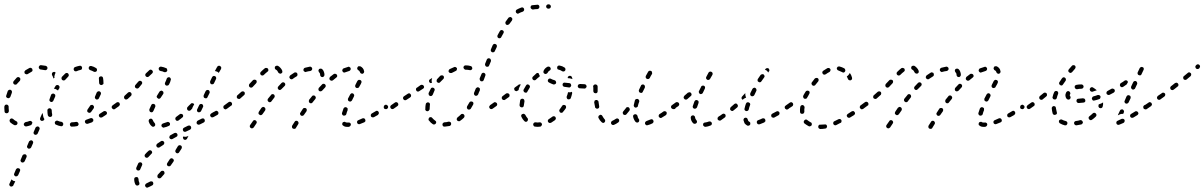

<svg xmlns="http://www.w3.org/2000/svg" viewBox="-20 -571 5564 887"><path d="M24 277Q22 281 23 284Q25 288 28 290Q32 292 36 290Q40 289 42 285V284Q42 284 42 284Q42 284 42 284L50 268Q50 268 50 267Q50 267 50 266Q45 266 41 264Q36 261 33 258Q32 258 32 259Q32 259 32 260ZM73 212Q71 208 68 207Q66 206 64 206Q62 206 60 206Q58 207 57 208Q55 210 54 211L46 230Q44 234 45 237Q47 241 50 243Q52 244 54 244Q56 244 58 243Q60 243 61 241Q63 240 64 238L72 220Q74 216 73 212ZM103 148Q101 144 98 142Q96 142 94 142Q92 141 90 142Q88 143 87 144Q85 145 84 147L76 166Q74 170 75 173Q77 177 80 179Q82 180 84 180Q86 180 88 179Q90 179 91 177Q93 176 94 174L102 156Q104 152 103 148ZM133 84Q131 80 128 78Q126 78 124 77Q122 77 120 78Q118 79 117 80Q115 81 114 83L106 102Q104 105 105 109Q107 113 110 115Q114 117 118 115Q122 114 124 110L132 92Q134 88 133 84ZM163 20Q161 16 158 14Q154 12 150 14Q146 15 144 19L136 38Q135 39 135 41Q135 43 135 45Q136 47 137 48Q139 50 140 51Q144 53 148 51Q152 50 154 46L162 28Q164 24 163 20ZM338 11Q340 10 341 8Q342 7 343 5Q343 3 343 1Q342 -3 339 -6Q336 -8 332 -8Q322 -6 312 -6Q310 -5 308 -5Q307 -4 305 -2Q304 -1 303 1Q303 3 303 5Q303 9 306 12Q309 15 313 14Q324 14 334 12Q336 12 338 11ZM102 13Q98 14 94 11Q91 9 90 5Q90 3 90 1Q91 -1 92 -2Q93 -4 95 -5Q96 -6 98 -7Q107 -8 116 -12Q120 -13 123 -12Q127 -10 129 -6Q129 -6 129 -5Q129 -4 130 -4L125 6Q125 6 124 6Q124 7 123 7Q113 11 102 13ZM268 11Q272 8 272 4Q273 2 272 0Q272 -2 271 -3Q270 -5 268 -6Q266 -7 265 -8Q255 -9 247 -13Q243 -15 240 -13Q236 -12 234 -8Q233 -6 233 -4Q233 -2 234 0Q234 2 236 3Q237 5 239 5Q249 10 261 12Q265 13 268 11ZM54 7Q58 6 60 2Q61 0 61 -2Q61 -4 60 -6Q60 -8 58 -9Q57 -11 55 -11Q47 -15 41 -21Q39 -23 37 -23Q35 -24 33 -24Q31 -24 30 -23Q28 -22 27 -21Q25 -19 25 -17Q24 -15 24 -13Q24 -11 25 -10Q26 -8 27 -6Q36 2 46 7Q50 8 54 7ZM408 -9Q410 -10 411 -12Q411 -14 411 -16Q411 -18 411 -19Q409 -23 405 -25Q401 -26 398 -25Q388 -21 379 -18Q375 -17 373 -13Q371 -10 373 -6Q373 -4 375 -2Q376 -1 378 0Q379 1 381 1Q383 1 385 1Q395 -2 405 -6Q407 -7 408 -9ZM174 -45 166 -27Q165 -25 165 -23Q165 -21 165 -19Q166 -17 167 -16Q169 -14 170 -13Q174 -12 178 -13Q182 -14 184 -18L185 -20Q184 -21 184 -23Q181 -27 180 -32Q178 -40 177 -48Q176 -48 175 -47Q175 -46 174 -45ZM474 -46Q475 -50 473 -53Q472 -55 470 -56Q468 -57 466 -58Q464 -58 462 -58Q460 -58 459 -57Q450 -51 442 -46Q438 -44 437 -40Q436 -36 438 -33Q439 -31 440 -30Q442 -29 444 -28Q446 -28 448 -28Q450 -28 452 -29Q460 -34 469 -40Q473 -42 474 -46ZM206 -32Q210 -30 214 -31Q216 -31 217 -32Q219 -34 220 -35Q221 -37 221 -39Q221 -41 221 -43Q219 -51 219 -61Q219 -65 216 -68Q213 -71 209 -71Q207 -71 205 -70Q203 -69 202 -68Q200 -66 199 -64Q199 -62 199 -61Q199 -48 201 -38Q203 -34 206 -32ZM1 -56Q1 -54 2 -52Q3 -51 5 -49Q7 -48 9 -48Q11 -47 12 -48Q17 -48 19 -52Q21 -55 21 -59Q20 -65 20 -71Q20 -74 20 -78Q20 -82 17 -85Q14 -88 10 -88Q8 -88 6 -87Q4 -87 3 -85Q2 -84 1 -82Q0 -80 0 -78Q0 -75 0 -71Q0 -64 1 -56ZM383 -62Q383 -60 383 -58Q383 -56 384 -54Q385 -53 387 -52Q390 -49 395 -50Q399 -51 401 -54Q407 -62 413 -71Q415 -75 414 -79Q413 -83 409 -85Q408 -86 406 -87Q404 -87 402 -86Q400 -86 398 -85Q397 -84 396 -82Q390 -73 385 -66Q384 -64 383 -62ZM515 -72Q517 -73 517 -75Q517 -77 517 -79Q516 -81 515 -83Q514 -84 512 -85Q511 -87 509 -87Q507 -87 505 -87Q503 -86 501 -85L500 -84Q497 -82 496 -78Q495 -74 498 -70Q499 -69 501 -68Q502 -67 504 -66Q506 -66 508 -66Q510 -67 512 -68L513 -69Q514 -70 515 -72ZM209 -105Q211 -102 215 -100Q219 -99 222 -101Q226 -103 227 -107Q231 -116 235 -125Q236 -129 235 -133Q233 -136 229 -138Q225 -140 222 -138Q218 -137 216 -133Q212 -123 209 -113Q207 -109 209 -105ZM419 -118Q420 -114 424 -112Q426 -111 428 -111Q430 -111 431 -112Q433 -112 435 -114Q436 -115 437 -117Q441 -126 446 -136Q447 -140 446 -143Q444 -147 440 -149Q437 -150 433 -149Q429 -147 427 -144Q423 -134 419 -125Q417 -122 419 -118ZM9 -123Q11 -119 15 -118Q17 -117 19 -117Q21 -118 23 -119Q25 -119 26 -121Q27 -123 28 -124Q31 -134 35 -143Q35 -144 35 -146Q35 -148 35 -150Q34 -152 33 -153Q31 -155 29 -156Q26 -157 22 -156Q18 -154 16 -151Q12 -141 9 -130Q7 -126 9 -123ZM242 -178Q246 -179 250 -177Q252 -176 253 -174Q254 -173 255 -171Q255 -169 255 -167Q255 -165 254 -163Q250 -158 248 -153Q243 -156 238 -159Q234 -161 229 -161Q233 -167 236 -173Q238 -177 242 -178ZM441 -181Q444 -178 448 -178Q450 -178 452 -179Q454 -180 455 -181Q457 -182 458 -184Q458 -186 458 -188Q458 -200 456 -211Q455 -215 452 -217Q448 -219 444 -218Q440 -217 438 -214Q436 -210 437 -206Q438 -198 438 -188Q438 -184 441 -181ZM41 -192Q41 -190 41 -188Q41 -186 42 -185Q43 -183 45 -182Q47 -181 48 -180Q50 -180 52 -180Q54 -180 56 -181Q58 -182 59 -184Q65 -191 72 -198Q74 -201 74 -206Q74 -210 71 -212Q68 -215 64 -215Q60 -215 57 -212Q50 -204 43 -196Q42 -194 41 -192ZM297 -220Q298 -222 298 -224Q298 -226 297 -227Q297 -229 295 -231Q293 -234 288 -234Q284 -234 281 -231Q274 -224 266 -216Q264 -213 264 -209Q264 -205 267 -202Q269 -200 271 -200Q273 -199 275 -199Q277 -199 278 -200Q280 -201 282 -203Q288 -210 295 -217Q296 -218 297 -220ZM220 -231Q220 -235 224 -237Q227 -239 231 -239Q235 -238 237 -235L234 -229Q232 -224 231 -218Q231 -215 232 -212Q230 -211 228 -209Q227 -209 227 -208Q225 -217 221 -223Q219 -227 220 -231ZM95 -243Q93 -242 93 -240Q93 -238 93 -236Q93 -234 94 -232Q97 -229 101 -228Q105 -227 108 -229Q117 -235 125 -239Q129 -241 130 -244Q131 -248 129 -252Q129 -254 127 -255Q126 -256 124 -257Q122 -258 120 -258Q118 -257 116 -257Q107 -252 97 -246Q96 -245 95 -243ZM421 -239Q425 -240 427 -243Q428 -245 428 -247Q428 -249 428 -251Q427 -253 426 -255Q425 -256 423 -257Q414 -263 402 -266Q398 -267 394 -265Q391 -263 390 -259Q389 -255 391 -252Q393 -248 397 -247Q406 -244 413 -240Q417 -238 421 -239ZM355 -249Q357 -250 358 -252Q359 -254 359 -256Q360 -258 359 -259Q358 -264 355 -266Q352 -268 347 -267Q337 -265 326 -261Q324 -260 323 -259Q322 -257 321 -255Q320 -254 320 -252Q320 -250 321 -248Q322 -244 326 -242Q330 -241 334 -242Q342 -246 352 -248Q353 -248 355 -249ZM162 -267Q159 -264 159 -260Q159 -256 162 -253Q164 -250 168 -250Q178 -249 187 -247Q191 -246 194 -248Q198 -250 199 -254Q200 -258 198 -262Q195 -266 191 -267Q181 -269 169 -270Q165 -270 162 -267Z M651 282Q649 285 651 289Q651 291 653 292Q654 294 656 295Q658 296 660 296Q662 296 663 295Q673 291 684 285Q685 284 687 282Q688 280 688 278Q689 277 688 275Q688 273 687 271Q685 267 681 267Q677 266 673 268Q664 273 657 276Q653 278 651 282ZM619 253Q618 251 617 249Q615 248 613 247Q612 247 610 247Q605 247 602 250Q600 252 600 257Q600 271 606 282Q608 285 612 286Q616 287 619 285Q621 284 622 283Q624 281 624 279Q624 277 624 275Q624 273 623 271Q620 266 620 257Q620 255 619 253ZM707 244Q707 248 710 251Q713 253 717 253Q721 253 724 250Q731 243 738 234Q741 231 740 227Q740 223 737 220Q734 217 730 218Q725 218 723 221Q716 229 709 236Q707 239 707 244ZM637 186Q636 182 633 180Q629 178 625 179Q621 180 619 183Q614 193 610 203Q608 207 610 211Q611 215 615 216Q619 218 623 216Q627 215 628 211Q632 202 636 193Q638 190 637 186ZM751 189Q752 193 755 196Q757 197 759 197Q761 198 763 197Q765 197 766 196Q768 195 769 193Q775 185 781 176Q782 174 783 172Q783 170 783 168Q782 166 781 165Q780 163 778 162Q775 160 771 160Q767 161 764 165Q759 173 753 182Q751 185 751 189ZM683 134Q683 129 680 126Q677 123 673 123Q669 123 666 126Q658 133 651 141Q648 144 648 148Q648 152 651 155Q654 158 658 158Q662 158 665 155Q672 148 679 140Q682 138 683 134ZM790 126Q790 128 790 130Q791 132 792 133Q793 135 795 136Q798 138 802 137Q806 136 808 132L819 115Q820 113 820 111Q820 109 820 107Q819 105 818 103Q817 102 815 101Q812 99 808 100Q804 101 802 104L791 122Q790 124 790 126ZM739 91Q740 87 737 84Q735 80 731 80Q727 79 724 81Q714 87 706 93Q703 96 702 100Q702 104 704 107Q706 110 710 111Q715 112 718 109Q726 104 735 98Q738 95 739 91ZM826 68Q827 72 830 74Q832 75 834 75Q836 75 838 75Q840 74 841 73Q843 72 844 70L851 56L850 57Q844 60 838 61Q832 61 827 60H826Q824 64 826 68ZM798 59Q799 57 800 55Q800 53 800 51Q800 49 799 48Q797 44 793 43Q789 42 785 44Q776 49 767 54Q765 55 764 57Q763 58 763 60Q762 62 762 64Q763 66 764 68Q766 71 770 72Q774 73 777 71Q786 66 795 61Q797 60 798 59ZM863 22Q864 18 862 14Q861 12 860 11Q858 10 856 9Q854 9 852 9Q850 9 848 10L830 19Q826 21 825 25Q824 29 826 33Q827 35 828 36Q830 37 832 38Q834 38 836 38Q838 38 839 37L858 28Q861 26 863 22ZM765 6Q766 2 765 -2Q763 -5 759 -7Q756 -9 752 -7Q742 -3 734 -1Q730 0 727 4Q725 7 726 11Q727 13 728 15Q729 16 731 17Q733 18 735 19Q737 19 738 18Q749 16 759 11Q763 10 765 6ZM684 14Q686 15 688 15Q690 14 692 13Q694 13 695 11Q698 8 697 4Q697 0 694 -3Q689 -8 686 -16Q685 -18 684 -19Q683 -21 681 -22Q679 -23 677 -23Q675 -23 673 -22Q669 -21 668 -17Q666 -14 667 -10Q671 4 681 12Q682 13 684 14ZM926 -11Q927 -15 925 -19Q924 -21 923 -22Q921 -23 919 -24Q918 -24 916 -24Q914 -24 912 -23L894 -14Q890 -12 889 -8Q887 -4 889 0Q890 2 892 3Q893 4 895 5Q897 5 899 5Q901 5 903 4L921 -5Q925 -7 926 -11ZM826 -34Q827 -38 824 -42Q823 -43 821 -44Q819 -45 817 -45Q815 -45 813 -45Q811 -44 810 -43Q802 -37 794 -31Q790 -28 790 -24Q789 -20 792 -17Q793 -15 794 -14Q796 -13 798 -13Q800 -13 802 -13Q804 -13 805 -15Q814 -21 822 -28Q826 -30 826 -34ZM989 -46Q990 -50 988 -54Q987 -56 985 -57Q983 -58 981 -59Q980 -59 978 -59Q976 -59 974 -57Q965 -53 956 -47Q953 -45 951 -41Q950 -37 952 -34Q953 -32 955 -31Q956 -29 958 -29Q960 -28 962 -29Q964 -29 966 -30Q975 -35 984 -40Q988 -42 989 -46ZM890 -63Q890 -61 890 -59Q891 -57 892 -55Q894 -54 895 -53Q899 -51 903 -53Q907 -54 909 -58L918 -77Q919 -78 919 -80Q919 -82 918 -84Q918 -86 916 -88Q915 -89 913 -90Q909 -92 905 -90Q902 -89 900 -85L891 -66Q890 -65 890 -63ZM671 -58Q672 -54 676 -53Q678 -52 680 -52Q682 -53 684 -53Q686 -54 687 -56Q688 -57 689 -59Q692 -67 697 -77Q698 -79 698 -81Q698 -83 697 -85Q697 -86 696 -88Q694 -89 692 -90Q689 -92 685 -91Q681 -90 679 -86Q674 -75 670 -66Q669 -62 671 -58ZM857 -60Q856 -59 854 -59Q852 -59 850 -60Q848 -61 847 -62Q844 -65 844 -69Q844 -74 846 -76Q853 -84 861 -91Q862 -93 864 -94Q866 -94 868 -94Q870 -95 871 -94Q873 -93 875 -92Q875 -91 876 -91Q876 -90 877 -89L870 -76Q869 -73 868 -70Q865 -66 861 -62Q859 -61 857 -60ZM1033 -75Q1034 -79 1031 -83Q1030 -84 1028 -85Q1027 -86 1025 -87Q1023 -87 1021 -87Q1019 -86 1017 -85L1016 -84Q1014 -83 1013 -82Q1012 -80 1012 -78Q1012 -76 1012 -74Q1012 -72 1014 -70Q1015 -69 1016 -68Q1018 -67 1020 -66Q1022 -66 1024 -66Q1026 -67 1027 -68L1029 -69Q1032 -71 1033 -75ZM532 -84Q533 -86 534 -88Q534 -90 533 -92Q533 -94 532 -95Q531 -97 529 -98Q527 -99 525 -99Q523 -99 521 -99Q519 -98 518 -97Q510 -91 501 -85Q500 -84 499 -82Q498 -81 497 -79Q497 -77 497 -75Q498 -73 499 -71Q500 -70 502 -69Q503 -68 505 -67Q507 -67 509 -67Q511 -68 513 -69Q521 -75 530 -81Q531 -82 532 -84ZM588 -135Q588 -140 585 -143Q584 -144 582 -145Q580 -146 578 -146Q576 -146 574 -145Q572 -144 571 -143Q564 -136 556 -129Q553 -126 553 -122Q553 -118 555 -115Q557 -113 559 -112Q560 -112 562 -111Q564 -111 566 -112Q568 -113 570 -114Q577 -121 585 -128Q588 -131 588 -135ZM704 -123Q705 -119 709 -117Q710 -115 712 -115Q714 -115 716 -115Q718 -115 720 -117Q721 -118 722 -119L734 -137Q736 -140 735 -144Q735 -148 731 -150Q728 -153 724 -152Q720 -151 717 -148L706 -130Q703 -127 704 -123ZM921 -123Q922 -119 926 -118Q930 -116 934 -117Q938 -119 939 -123L948 -141Q950 -145 948 -149Q947 -153 943 -155Q940 -156 936 -155Q932 -154 930 -150L921 -131Q920 -127 921 -123ZM637 -188Q637 -192 634 -195Q630 -198 626 -198Q622 -197 619 -194Q612 -185 606 -179Q604 -177 604 -176Q603 -174 603 -172Q603 -170 604 -168Q605 -166 606 -165Q610 -162 614 -162Q618 -162 621 -165Q627 -172 634 -181Q637 -184 637 -188ZM742 -182Q744 -178 747 -176Q751 -175 755 -176Q759 -177 761 -181Q767 -192 769 -202Q771 -206 768 -209Q766 -213 763 -214Q759 -215 755 -213Q751 -211 750 -207Q748 -200 743 -190Q741 -186 742 -182ZM951 -188Q952 -184 956 -182Q960 -181 964 -182Q968 -184 969 -187L978 -206Q980 -210 978 -214Q977 -218 973 -219Q970 -221 966 -220Q962 -218 960 -215L951 -196Q950 -192 951 -188ZM686 -238Q687 -242 684 -245Q681 -249 677 -249Q673 -250 670 -247Q663 -241 654 -232Q651 -229 651 -225Q651 -221 654 -218Q657 -215 661 -215Q665 -215 668 -218Q676 -226 682 -231Q686 -234 686 -238ZM982 -260Q982 -260 982 -260Q983 -260 983 -261V-262Q985 -265 989 -267Q993 -268 997 -266Q998 -265 1000 -263Q1001 -262 1002 -260Q1002 -258 1002 -256Q1002 -254 1001 -252Q997 -246 991 -235Q991 -235 991 -235Q991 -235 991 -234Q987 -238 983 -240Q978 -242 973 -243Q973 -243 973 -244Q974 -245 974 -245Q979 -254 982 -260ZM746 -238Q750 -239 752 -243Q753 -245 753 -247Q753 -248 752 -250Q752 -252 751 -254Q749 -255 748 -256Q737 -261 725 -263Q720 -264 717 -261Q714 -259 713 -255Q713 -251 715 -247Q718 -244 722 -243Q731 -242 738 -238Q742 -237 746 -238Z M1359 -5Q1358 -9 1354 -12Q1353 -13 1351 -13Q1349 -13 1347 -13Q1345 -12 1343 -11Q1342 -10 1341 -8L1330 9Q1328 13 1329 17Q1330 21 1333 23Q1335 24 1337 24Q1339 25 1341 24Q1343 24 1345 23Q1346 21 1347 20L1358 2Q1360 -1 1359 -5ZM1166 -4Q1166 -6 1166 -8Q1165 -10 1164 -12Q1163 -13 1162 -14Q1160 -15 1158 -16Q1156 -16 1154 -16Q1152 -15 1150 -14Q1149 -13 1148 -11Q1140 0 1136 6Q1133 10 1134 14Q1135 18 1138 20Q1140 21 1142 22Q1144 22 1146 22Q1148 21 1149 20Q1151 19 1152 18Q1157 11 1164 0Q1165 -2 1166 -4ZM1591 15Q1596 14 1598 11Q1601 8 1601 4Q1601 2 1600 0Q1599 -2 1597 -3Q1596 -4 1594 -5Q1592 -5 1590 -5Q1586 -5 1582 -5Q1579 -5 1577 -6Q1576 -7 1574 -8Q1572 -9 1570 -8Q1568 -8 1566 -7Q1565 -6 1563 -5Q1561 -2 1561 3Q1561 7 1565 9Q1572 15 1582 15Q1587 15 1591 15ZM1668 -11Q1669 -15 1667 -19Q1667 -21 1665 -22Q1664 -24 1662 -24Q1660 -25 1658 -25Q1656 -25 1654 -24Q1645 -20 1636 -16Q1632 -15 1630 -11Q1629 -7 1630 -3Q1631 -2 1632 0Q1634 1 1635 2Q1637 3 1639 3Q1641 3 1643 2Q1652 -1 1663 -6Q1666 -8 1668 -11ZM1728 -43Q1730 -45 1730 -47Q1731 -49 1730 -51Q1730 -53 1729 -54Q1727 -58 1723 -59Q1719 -60 1715 -57Q1706 -52 1698 -47Q1696 -46 1695 -44Q1694 -43 1693 -41Q1693 -39 1693 -37Q1693 -35 1694 -33Q1696 -30 1700 -29Q1704 -28 1708 -30Q1717 -35 1726 -40Q1727 -42 1728 -43ZM1397 -61Q1398 -63 1397 -65Q1397 -66 1396 -68Q1395 -70 1393 -71Q1389 -73 1385 -72Q1381 -72 1379 -68L1368 -51Q1367 -49 1366 -47Q1366 -46 1366 -44Q1367 -42 1368 -40Q1369 -38 1371 -37Q1374 -35 1378 -36Q1382 -37 1384 -40L1396 -57Q1397 -59 1397 -61ZM1561 -42Q1563 -38 1567 -37Q1569 -36 1571 -37Q1573 -37 1575 -38Q1577 -39 1578 -40Q1579 -42 1580 -44Q1582 -53 1586 -62Q1586 -64 1586 -66Q1586 -68 1586 -70Q1585 -72 1583 -73Q1582 -75 1580 -75Q1576 -77 1572 -75Q1569 -73 1567 -70Q1563 -59 1560 -49Q1559 -45 1561 -42ZM1206 -69Q1205 -73 1202 -75Q1200 -76 1198 -77Q1196 -77 1194 -77Q1192 -76 1191 -75Q1189 -74 1188 -73L1176 -55Q1174 -51 1174 -47Q1175 -43 1179 -41Q1180 -40 1182 -39Q1184 -39 1186 -39Q1188 -40 1190 -41Q1191 -42 1193 -44L1205 -61Q1207 -65 1206 -69ZM1773 -75Q1774 -79 1771 -83Q1770 -84 1768 -85Q1767 -86 1765 -87Q1763 -87 1761 -87Q1759 -86 1757 -85Q1753 -83 1753 -78Q1752 -74 1754 -71Q1755 -69 1757 -68Q1759 -67 1761 -67Q1763 -66 1765 -67Q1766 -67 1768 -68L1769 -69Q1772 -71 1773 -75ZM1051 -85Q1052 -87 1052 -89Q1052 -91 1052 -93Q1051 -95 1050 -97Q1048 -100 1043 -101Q1039 -101 1036 -99Q1027 -92 1017 -85Q1016 -84 1015 -82Q1014 -81 1013 -79Q1013 -77 1013 -75Q1014 -73 1015 -71Q1017 -68 1021 -67Q1025 -66 1029 -69Q1038 -76 1048 -83Q1050 -84 1051 -85ZM1439 -121Q1438 -125 1435 -128Q1433 -129 1431 -130Q1429 -130 1427 -130Q1426 -130 1424 -129Q1422 -128 1421 -126Q1415 -118 1408 -110Q1407 -108 1407 -106Q1406 -104 1407 -102Q1407 -100 1408 -99Q1409 -97 1410 -96Q1414 -93 1418 -94Q1422 -94 1424 -98Q1431 -106 1437 -114Q1439 -117 1439 -121ZM1249 -127Q1249 -131 1246 -134Q1242 -137 1238 -136Q1234 -136 1232 -132Q1225 -124 1218 -115Q1216 -112 1216 -108Q1217 -104 1220 -101Q1222 -100 1224 -99Q1226 -99 1228 -99Q1230 -99 1231 -100Q1233 -101 1234 -103Q1241 -112 1247 -120Q1250 -123 1249 -127ZM1587 -113Q1587 -111 1588 -109Q1588 -107 1589 -105Q1591 -104 1593 -103Q1596 -101 1600 -102Q1604 -104 1606 -107Q1610 -116 1615 -125Q1616 -127 1616 -129Q1617 -131 1616 -133Q1615 -135 1614 -136Q1613 -138 1611 -139Q1607 -141 1604 -140Q1600 -138 1598 -135Q1592 -125 1588 -116Q1587 -115 1587 -113ZM1110 -135Q1111 -137 1111 -139Q1111 -141 1111 -142Q1110 -144 1109 -146Q1106 -149 1102 -149Q1098 -149 1095 -147Q1086 -139 1077 -131Q1074 -129 1074 -125Q1073 -120 1076 -117Q1077 -116 1079 -115Q1081 -114 1083 -114Q1085 -114 1087 -114Q1089 -115 1090 -116Q1099 -124 1108 -132Q1110 -133 1110 -135ZM1484 -170Q1485 -172 1485 -174Q1485 -176 1484 -178Q1483 -180 1482 -181Q1479 -184 1475 -184Q1470 -184 1468 -181Q1461 -173 1453 -165Q1451 -162 1451 -158Q1451 -154 1454 -151Q1456 -150 1458 -149Q1459 -149 1461 -149Q1463 -149 1465 -150Q1467 -151 1468 -152Q1475 -160 1482 -167Q1483 -168 1484 -170ZM1298 -181Q1298 -185 1295 -188Q1294 -189 1292 -190Q1290 -191 1288 -191Q1286 -191 1284 -190Q1282 -189 1281 -188Q1273 -180 1266 -172Q1263 -169 1263 -165Q1263 -161 1266 -158Q1269 -155 1273 -155Q1277 -156 1280 -159Q1288 -167 1295 -174Q1298 -177 1298 -181ZM1629 -193 1622 -179Q1620 -175 1621 -171Q1622 -167 1626 -165Q1628 -165 1630 -164Q1632 -164 1633 -165Q1635 -165 1637 -166Q1639 -168 1639 -169L1647 -183Q1648 -185 1649 -188Q1651 -191 1650 -195Q1649 -199 1645 -201Q1643 -202 1641 -202Q1639 -202 1637 -202Q1635 -201 1634 -200Q1632 -198 1631 -197Q1630 -195 1629 -193ZM1166 -194Q1166 -198 1163 -201Q1159 -203 1155 -203Q1151 -203 1148 -200Q1140 -191 1132 -183Q1130 -180 1130 -176Q1130 -172 1133 -169Q1134 -168 1136 -167Q1138 -166 1140 -166Q1142 -166 1144 -167Q1145 -168 1147 -169Q1154 -177 1163 -186Q1166 -189 1166 -194ZM1538 -219Q1538 -223 1536 -226Q1533 -230 1529 -230Q1525 -231 1522 -229Q1514 -223 1505 -216Q1504 -215 1503 -213Q1502 -211 1502 -209Q1501 -207 1502 -205Q1503 -203 1504 -202Q1506 -199 1511 -198Q1515 -198 1518 -200Q1526 -207 1534 -213Q1537 -215 1538 -219ZM1354 -224Q1355 -229 1353 -232Q1352 -234 1351 -235Q1349 -236 1347 -236Q1345 -237 1343 -237Q1341 -236 1339 -235Q1330 -229 1321 -223Q1318 -220 1317 -216Q1316 -212 1319 -209Q1320 -207 1322 -206Q1323 -205 1325 -205Q1327 -204 1329 -205Q1331 -205 1333 -207Q1341 -213 1350 -218Q1354 -220 1354 -224ZM1459 -225Q1459 -221 1462 -218Q1464 -215 1469 -215Q1471 -215 1472 -215Q1474 -216 1476 -218Q1477 -219 1478 -221Q1479 -223 1479 -225Q1479 -225 1479 -225Q1479 -233 1476 -240Q1474 -246 1469 -251Q1466 -254 1462 -254Q1457 -254 1454 -252Q1453 -250 1452 -248Q1451 -247 1451 -245Q1451 -243 1452 -241Q1453 -239 1454 -237Q1459 -233 1459 -225Q1459 -225 1459 -225ZM1220 -246Q1220 -250 1218 -254Q1217 -255 1215 -256Q1213 -257 1211 -257Q1209 -258 1207 -257Q1205 -257 1204 -256Q1195 -249 1185 -239Q1182 -236 1182 -232Q1182 -228 1185 -225Q1188 -222 1192 -222Q1196 -222 1199 -225Q1208 -234 1216 -240Q1219 -242 1220 -246ZM1643 -238Q1644 -234 1647 -232Q1651 -230 1655 -230Q1657 -231 1658 -232Q1660 -233 1661 -235Q1662 -237 1662 -238Q1663 -240 1662 -242Q1661 -250 1656 -256Q1651 -262 1644 -265Q1642 -265 1640 -265Q1638 -265 1636 -265Q1634 -264 1633 -262Q1632 -261 1631 -259Q1629 -255 1631 -252Q1632 -248 1636 -246Q1639 -245 1640 -243Q1642 -241 1643 -238ZM1267 -234Q1269 -232 1270 -232Q1272 -231 1274 -231Q1276 -230 1278 -231Q1282 -233 1284 -236Q1285 -240 1284 -244Q1281 -252 1276 -257Q1271 -263 1264 -267Q1260 -268 1256 -267Q1252 -266 1250 -262Q1249 -258 1250 -254Q1252 -250 1255 -249Q1262 -245 1265 -237Q1266 -235 1267 -234ZM1599 -248Q1601 -251 1600 -255Q1600 -257 1598 -259Q1597 -260 1595 -261Q1594 -262 1592 -263Q1590 -263 1588 -262Q1578 -259 1567 -255Q1565 -254 1564 -253Q1563 -251 1562 -249Q1561 -248 1561 -246Q1561 -244 1562 -242Q1564 -238 1568 -236Q1571 -235 1575 -237Q1584 -240 1593 -243Q1597 -244 1599 -248ZM1418 -245Q1419 -246 1420 -247Q1422 -249 1422 -251Q1423 -253 1422 -255Q1422 -259 1418 -261Q1415 -264 1411 -263Q1400 -261 1389 -258Q1385 -257 1383 -253Q1381 -249 1382 -246Q1382 -244 1384 -242Q1385 -241 1387 -240Q1388 -239 1390 -238Q1392 -238 1394 -239Q1404 -242 1414 -243Q1416 -244 1418 -245Z M2063 6Q2065 3 2064 -1Q2064 -3 2063 -5Q2061 -6 2060 -7Q2058 -8 2056 -9Q2054 -9 2052 -9Q2043 -6 2033 -6Q2029 -5 2026 -2Q2024 1 2024 5Q2024 7 2025 9Q2026 11 2027 12Q2029 13 2031 14Q2033 14 2035 14Q2046 13 2057 11Q2061 10 2063 6ZM1983 4Q1985 4 1987 4Q1989 3 1991 2Q1992 1 1993 0Q1996 -4 1995 -8Q1994 -12 1990 -14Q1983 -19 1977 -26Q1975 -29 1971 -30Q1967 -30 1963 -28Q1962 -26 1961 -25Q1960 -23 1960 -21Q1959 -19 1960 -17Q1960 -15 1962 -14Q1969 -4 1980 3Q1981 4 1983 4ZM2126 -35Q2126 -39 2123 -42Q2120 -45 2116 -45Q2111 -45 2109 -42Q2101 -34 2094 -29Q2091 -26 2090 -22Q2089 -18 2092 -15Q2093 -13 2095 -12Q2097 -11 2099 -11Q2101 -11 2103 -11Q2104 -12 2106 -13Q2115 -19 2123 -27Q2126 -30 2126 -35ZM1945 -68Q1944 -66 1945 -64Q1946 -62 1947 -60Q1949 -59 1950 -58Q1952 -57 1954 -57Q1958 -57 1961 -60Q1964 -63 1965 -67Q1965 -69 1965 -70Q1965 -79 1966 -87Q1967 -89 1966 -91Q1966 -93 1965 -94Q1963 -96 1962 -97Q1960 -98 1958 -98Q1954 -99 1951 -96Q1947 -94 1947 -90Q1945 -81 1945 -72Q1945 -70 1945 -68ZM2167 -92Q2167 -94 2167 -96Q2166 -97 2165 -99Q2164 -101 2162 -101Q2158 -103 2154 -102Q2150 -101 2148 -97Q2143 -88 2138 -80Q2137 -78 2137 -76Q2137 -74 2137 -72Q2137 -70 2139 -69Q2140 -67 2141 -66Q2145 -64 2149 -65Q2153 -66 2155 -69Q2161 -78 2166 -88Q2167 -90 2167 -92ZM1819 -84Q1820 -85 1820 -87Q1820 -89 1820 -91Q1819 -93 1818 -95Q1816 -98 1812 -99Q1808 -100 1804 -97L1787 -85Q1784 -83 1783 -79Q1782 -75 1785 -71Q1787 -68 1791 -67Q1795 -66 1799 -69L1816 -81Q1817 -82 1819 -84ZM1878 -124Q1879 -126 1879 -128Q1879 -130 1879 -132Q1879 -134 1877 -135Q1875 -139 1871 -140Q1867 -140 1864 -138L1846 -126Q1843 -124 1842 -120Q1841 -116 1844 -112Q1846 -109 1850 -108Q1854 -107 1858 -110L1875 -121Q1876 -123 1878 -124ZM1960 -137Q1960 -135 1961 -133Q1961 -131 1963 -130Q1964 -129 1966 -128Q1970 -126 1974 -128Q1977 -130 1979 -133Q1983 -143 1987 -152Q1989 -155 1988 -159Q1987 -163 1983 -165Q1979 -167 1975 -166Q1971 -164 1970 -161Q1965 -151 1960 -141Q1960 -139 1960 -137ZM2197 -158Q2197 -160 2197 -162Q2196 -163 2194 -165Q2193 -166 2191 -167Q2187 -169 2184 -167Q2180 -165 2178 -162Q2174 -151 2170 -142Q2169 -139 2170 -135Q2172 -131 2175 -129Q2179 -128 2183 -129Q2187 -131 2189 -135Q2192 -144 2197 -154Q2197 -156 2197 -158ZM1920 -152 1934 -161Q1938 -163 1939 -167Q1940 -171 1937 -175Q1935 -178 1931 -179Q1927 -180 1923 -178L1909 -168L1906 -166Q1904 -165 1903 -164Q1902 -162 1902 -160Q1901 -158 1902 -156Q1902 -154 1903 -153Q1905 -149 1909 -148Q1913 -147 1917 -150ZM1962 -199Q1963 -203 1967 -205Q1972 -208 1977 -211Q1977 -210 1976 -209Q1974 -203 1974 -196Q1975 -192 1976 -189Q1972 -188 1969 -187Q1969 -187 1969 -187Q1967 -188 1966 -189Q1964 -190 1964 -191Q1961 -195 1962 -199ZM1997 -197Q1997 -193 2000 -191Q2003 -188 2008 -188Q2012 -189 2014 -192Q2021 -199 2028 -206Q2031 -209 2031 -213Q2031 -217 2029 -220Q2026 -223 2022 -223Q2017 -223 2014 -221Q2007 -213 1999 -205Q1997 -202 1997 -197ZM2223 -225Q2223 -227 2222 -229Q2221 -231 2220 -232Q2218 -233 2217 -234Q2213 -236 2209 -234Q2205 -232 2204 -228L2196 -209Q2196 -207 2196 -205Q2196 -203 2197 -201Q2198 -199 2199 -198Q2200 -196 2202 -196Q2206 -194 2210 -196Q2214 -198 2215 -202L2222 -221Q2223 -223 2223 -225ZM2053 -246Q2051 -242 2053 -239Q2055 -235 2059 -234Q2063 -233 2067 -234Q2076 -239 2085 -243Q2089 -244 2090 -248Q2092 -252 2091 -256Q2089 -259 2085 -261Q2082 -263 2078 -261Q2068 -257 2058 -252Q2054 -250 2053 -246ZM2125 -267Q2121 -264 2121 -260Q2121 -256 2124 -253Q2126 -250 2130 -249Q2141 -249 2150 -247Q2154 -246 2157 -248Q2161 -250 2162 -254Q2162 -258 2160 -262Q2158 -265 2154 -266Q2144 -269 2132 -269Q2128 -270 2125 -267ZM2247 -296Q2246 -300 2242 -301Q2238 -303 2234 -301Q2230 -299 2229 -296L2221 -276Q2220 -272 2222 -268Q2223 -265 2227 -263Q2231 -262 2235 -263Q2239 -265 2240 -269L2248 -288Q2249 -292 2247 -296ZM2275 -362Q2273 -366 2270 -367Q2266 -369 2262 -368Q2258 -366 2256 -362Q2252 -353 2248 -343Q2246 -339 2248 -335Q2249 -332 2253 -330Q2257 -328 2261 -330Q2265 -331 2266 -335Q2271 -345 2275 -354Q2276 -358 2275 -362ZM2307 -421Q2308 -423 2307 -425Q2307 -427 2305 -429Q2304 -430 2302 -431Q2299 -433 2295 -432Q2291 -431 2289 -427Q2284 -418 2279 -409Q2277 -405 2278 -401Q2279 -397 2283 -395Q2287 -393 2291 -395Q2295 -396 2296 -400Q2301 -409 2306 -418Q2307 -419 2307 -421ZM2347 -484Q2346 -488 2343 -490Q2341 -492 2340 -492Q2338 -493 2336 -492Q2334 -492 2332 -491Q2330 -490 2329 -489Q2323 -480 2316 -471Q2315 -470 2315 -468Q2314 -466 2315 -464Q2315 -462 2316 -460Q2317 -459 2319 -457Q2322 -455 2326 -456Q2330 -457 2333 -460Q2339 -468 2345 -476Q2347 -480 2347 -484ZM2401 -523Q2402 -526 2401 -530Q2400 -534 2396 -536Q2392 -538 2388 -536Q2377 -532 2368 -527Q2364 -525 2363 -521Q2362 -517 2364 -513Q2365 -511 2367 -510Q2368 -509 2370 -508Q2372 -508 2374 -508Q2376 -509 2378 -510Q2385 -514 2395 -517Q2399 -519 2401 -523ZM2470 -533Q2472 -536 2472 -540Q2472 -544 2469 -547Q2466 -550 2461 -549Q2450 -548 2440 -547Q2436 -547 2433 -544Q2431 -540 2431 -536Q2432 -532 2435 -530Q2438 -527 2442 -527Q2452 -529 2463 -529Q2467 -530 2470 -533ZM2522 -534Q2525 -537 2525 -541Q2525 -545 2522 -548Q2519 -551 2515 -551H2513Q2509 -551 2506 -548Q2503 -545 2503 -541Q2503 -537 2506 -534Q2509 -531 2513 -531H2515Q2519 -531 2522 -534Z M2475 14Q2477 14 2479 13Q2480 12 2481 10Q2483 9 2483 7Q2484 5 2484 3Q2483 -1 2480 -4Q2477 -6 2473 -6Q2468 -5 2464 -5Q2459 -5 2454 -6Q2450 -6 2447 -4Q2444 -1 2443 3Q2443 5 2444 7Q2444 9 2445 10Q2447 12 2448 13Q2450 14 2452 14Q2458 15 2464 15Q2469 15 2475 14ZM2548 -23Q2548 -27 2546 -30Q2545 -32 2543 -33Q2541 -34 2539 -34Q2537 -34 2535 -34Q2533 -33 2532 -32Q2524 -26 2516 -21Q2512 -19 2511 -15Q2510 -11 2512 -8Q2513 -6 2515 -5Q2516 -3 2518 -3Q2520 -3 2522 -3Q2524 -3 2526 -4Q2535 -10 2544 -16Q2547 -19 2548 -23ZM2409 -8Q2413 -8 2416 -11Q2417 -12 2418 -14Q2419 -16 2419 -18Q2419 -20 2419 -22Q2418 -24 2417 -25Q2411 -32 2407 -40Q2406 -42 2404 -43Q2403 -44 2401 -45Q2399 -46 2397 -45Q2395 -45 2393 -44Q2390 -43 2388 -39Q2387 -35 2389 -31Q2394 -20 2402 -12Q2405 -9 2409 -8ZM2595 -79Q2594 -83 2591 -85Q2589 -86 2587 -86Q2585 -87 2583 -86Q2581 -86 2580 -85Q2578 -84 2577 -82Q2572 -74 2566 -66Q2564 -64 2564 -63Q2563 -61 2564 -59Q2564 -57 2565 -55Q2566 -53 2567 -52Q2571 -49 2575 -50Q2579 -50 2581 -54Q2588 -62 2594 -71Q2596 -75 2595 -79ZM2277 -87Q2277 -91 2275 -95Q2274 -96 2272 -97Q2270 -98 2268 -99Q2266 -99 2264 -99Q2262 -98 2261 -97Q2250 -89 2244 -85Q2243 -84 2242 -82Q2241 -81 2240 -79Q2240 -77 2240 -75Q2241 -73 2242 -71Q2244 -68 2248 -67Q2252 -66 2256 -69Q2262 -73 2273 -81Q2276 -83 2277 -87ZM2381 -82Q2381 -80 2383 -78Q2384 -77 2386 -76Q2387 -75 2389 -75Q2394 -74 2397 -77Q2400 -80 2400 -84Q2401 -94 2403 -103Q2403 -107 2401 -111Q2399 -114 2395 -115Q2393 -115 2391 -115Q2389 -114 2387 -113Q2385 -112 2384 -110Q2383 -109 2383 -107Q2381 -96 2380 -85Q2380 -83 2381 -82ZM2333 -125Q2334 -127 2334 -129Q2334 -131 2334 -133Q2334 -135 2332 -136Q2330 -140 2326 -140Q2322 -141 2318 -139L2302 -127Q2298 -124 2298 -120Q2297 -116 2300 -113Q2302 -109 2306 -109Q2310 -108 2313 -110L2330 -122Q2332 -123 2333 -125ZM2623 -143Q2623 -145 2622 -147Q2620 -146 2617 -145Q2611 -144 2605 -145Q2605 -145 2604 -145Q2604 -144 2604 -144Q2604 -144 2604 -144Q2602 -134 2598 -125Q2597 -121 2599 -117Q2600 -114 2604 -112Q2606 -112 2608 -112Q2610 -112 2612 -113Q2614 -113 2615 -115Q2616 -116 2617 -118Q2621 -129 2623 -139Q2624 -141 2623 -143ZM2399 -150Q2400 -146 2404 -144Q2408 -142 2412 -143Q2416 -145 2417 -149Q2421 -157 2427 -166Q2429 -169 2428 -173Q2427 -177 2423 -179Q2420 -182 2416 -181Q2412 -180 2410 -176Q2404 -167 2399 -157Q2397 -153 2399 -150ZM2364 -150Q2360 -151 2357 -154Q2356 -156 2356 -158Q2355 -159 2355 -161Q2356 -163 2357 -165Q2358 -167 2360 -168L2374 -178L2376 -180Q2378 -181 2380 -181Q2382 -182 2384 -181Q2384 -181 2385 -181Q2386 -181 2386 -181Q2382 -174 2379 -167Q2376 -161 2376 -155Q2376 -155 2376 -155L2371 -152Q2368 -149 2364 -150ZM2738 -164Q2741 -167 2741 -171Q2741 -173 2740 -175Q2739 -177 2738 -178Q2737 -179 2735 -180Q2733 -181 2731 -181H2730Q2726 -181 2723 -178Q2720 -175 2720 -171Q2720 -169 2721 -167Q2722 -165 2723 -164Q2724 -163 2726 -162Q2728 -161 2730 -161H2731Q2735 -161 2738 -164ZM2683 -162Q2685 -163 2686 -165Q2688 -166 2689 -168Q2690 -169 2690 -171Q2690 -176 2687 -179Q2684 -182 2680 -182L2660 -183Q2658 -183 2656 -182Q2654 -182 2652 -180Q2651 -179 2650 -177Q2649 -175 2649 -173Q2649 -169 2652 -166Q2655 -163 2659 -163L2679 -162Q2681 -162 2683 -162ZM2615 -169Q2618 -172 2619 -176Q2619 -178 2618 -180Q2618 -182 2617 -183Q2615 -185 2614 -186Q2612 -187 2610 -187Q2600 -188 2590 -189Q2586 -190 2583 -188Q2579 -185 2579 -181Q2578 -177 2581 -174Q2583 -170 2587 -170Q2597 -168 2608 -167Q2612 -166 2615 -169ZM2544 -182Q2548 -184 2549 -187Q2550 -191 2548 -195Q2546 -199 2543 -200Q2532 -203 2525 -207Q2522 -209 2518 -208Q2514 -207 2512 -203Q2510 -200 2511 -196Q2512 -192 2516 -190Q2525 -185 2536 -181Q2540 -180 2544 -182ZM2439 -210Q2439 -206 2442 -203Q2445 -200 2449 -200Q2453 -200 2456 -203Q2463 -210 2471 -216Q2472 -217 2473 -218Q2473 -219 2474 -220Q2472 -223 2471 -226Q2469 -230 2468 -233Q2466 -234 2463 -234Q2460 -234 2458 -232Q2450 -225 2442 -217Q2439 -215 2439 -210ZM2606 -218Q2607 -220 2609 -220Q2613 -222 2617 -220Q2621 -218 2622 -215Q2624 -210 2625 -205Q2625 -205 2624 -206Q2619 -208 2613 -209Q2607 -210 2603 -210Q2603 -212 2603 -213Q2603 -214 2603 -215Q2604 -217 2606 -218ZM2491 -235Q2493 -231 2497 -230Q2501 -228 2504 -230Q2508 -232 2510 -235Q2512 -241 2519 -245Q2523 -247 2524 -251Q2525 -255 2523 -258Q2521 -262 2517 -263Q2513 -264 2510 -263Q2496 -256 2491 -243Q2490 -239 2491 -235ZM2558 -267Q2555 -265 2554 -261Q2554 -259 2554 -257Q2554 -255 2555 -253Q2556 -251 2558 -250Q2560 -249 2562 -249Q2570 -247 2577 -242Q2581 -240 2585 -241Q2589 -242 2591 -245Q2592 -247 2592 -249Q2593 -251 2592 -253Q2592 -255 2591 -256Q2590 -258 2588 -259Q2578 -266 2566 -268Q2562 -269 2558 -267Z M2999 -7Q3000 -11 2998 -15Q2997 -16 2996 -18Q2994 -19 2992 -20Q2990 -20 2988 -20Q2986 -20 2985 -19Q2974 -14 2967 -12Q2963 -10 2961 -7Q2959 -3 2960 1Q2961 3 2962 4Q2963 6 2965 7Q2967 8 2969 8Q2971 8 2973 7Q2982 5 2994 -1Q2997 -3 2999 -7ZM2839 -9Q2840 -10 2841 -12Q2841 -14 2840 -16Q2840 -18 2839 -20Q2836 -23 2832 -24Q2828 -24 2825 -22Q2816 -16 2809 -13Q2807 -12 2806 -11Q2804 -9 2803 -7Q2803 -6 2803 -4Q2803 -2 2803 0Q2805 4 2809 6Q2812 7 2816 6Q2826 2 2837 -6Q2838 -7 2839 -9ZM2766 -3Q2770 -3 2773 -6Q2774 -8 2775 -9Q2776 -11 2776 -13Q2776 -15 2775 -17Q2775 -19 2773 -20Q2768 -26 2763 -35Q2762 -37 2761 -38Q2759 -40 2757 -40Q2755 -41 2753 -41Q2751 -40 2750 -39Q2746 -37 2745 -34Q2743 -30 2745 -26Q2751 -14 2759 -7Q2762 -4 2766 -3ZM2919 -6Q2920 -5 2922 -5Q2924 -5 2926 -5Q2928 -6 2930 -7Q2933 -10 2933 -14Q2934 -18 2931 -21Q2926 -27 2925 -36Q2924 -38 2923 -39Q2922 -41 2920 -42Q2918 -43 2917 -43Q2915 -44 2913 -43Q2909 -43 2906 -39Q2904 -36 2905 -31Q2908 -18 2916 -8Q2917 -7 2919 -6ZM3060 -46Q3061 -50 3059 -53Q3058 -55 3056 -56Q3054 -57 3052 -57Q3050 -58 3048 -57Q3046 -57 3045 -56Q3036 -49 3027 -44Q3026 -43 3025 -42Q3024 -40 3023 -38Q3023 -36 3023 -34Q3023 -32 3025 -30Q3027 -27 3031 -26Q3035 -25 3038 -28Q3047 -33 3056 -39Q3059 -41 3060 -46ZM2889 -64Q2890 -65 2890 -67Q2890 -67 2889 -68Q2889 -68 2889 -68Q2888 -70 2887 -73Q2887 -73 2886 -73Q2886 -74 2886 -74Q2884 -75 2882 -76Q2880 -76 2878 -76Q2876 -76 2874 -75Q2873 -74 2872 -72Q2865 -63 2859 -56Q2858 -54 2857 -52Q2857 -51 2857 -49Q2857 -47 2858 -45Q2859 -43 2860 -42Q2864 -39 2868 -40Q2872 -40 2874 -43Q2881 -51 2888 -60Q2889 -62 2889 -64ZM3103 -75Q3104 -79 3101 -83Q3100 -84 3098 -85Q3097 -87 3095 -87Q3093 -87 3091 -87Q3089 -86 3087 -85H3086Q3083 -82 3082 -78Q3082 -74 3084 -71Q3086 -67 3090 -67Q3095 -66 3098 -68L3099 -69Q3102 -71 3103 -75ZM2730 -73Q2731 -72 2733 -71Q2735 -69 2737 -69Q2739 -69 2741 -69Q2745 -70 2747 -73Q2749 -77 2748 -81Q2747 -90 2745 -101Q2745 -105 2741 -107Q2738 -110 2734 -109Q2732 -109 2730 -108Q2729 -107 2727 -106Q2726 -104 2726 -102Q2725 -100 2725 -98Q2727 -87 2729 -77Q2729 -75 2730 -73ZM2909 -79Q2911 -75 2915 -74Q2917 -74 2919 -74Q2921 -75 2923 -76Q2925 -77 2926 -78Q2927 -80 2927 -82Q2929 -91 2933 -101Q2934 -105 2932 -109Q2930 -112 2926 -114Q2924 -114 2922 -114Q2920 -114 2918 -113Q2917 -112 2915 -111Q2914 -109 2913 -107Q2910 -96 2908 -86Q2907 -82 2909 -79ZM2722 -146Q2723 -144 2724 -143Q2726 -141 2728 -141Q2730 -140 2732 -140Q2736 -140 2739 -143Q2741 -146 2741 -150Q2741 -161 2741 -171Q2741 -175 2738 -178Q2735 -181 2731 -181Q2727 -181 2724 -178Q2721 -175 2721 -171Q2721 -160 2721 -150Q2721 -148 2722 -146ZM2932 -148Q2933 -144 2937 -143Q2941 -141 2945 -142Q2949 -144 2950 -148Q2954 -157 2959 -166Q2960 -170 2959 -174Q2958 -178 2954 -180Q2950 -182 2946 -180Q2942 -179 2941 -175Q2936 -165 2932 -156Q2930 -152 2932 -148ZM2963 -213Q2964 -209 2968 -207Q2972 -205 2976 -206Q2980 -208 2982 -211Q2986 -220 2992 -229Q2992 -231 2993 -233Q2993 -235 2992 -237Q2992 -239 2991 -241Q2989 -242 2988 -243Q2984 -245 2980 -244Q2976 -243 2974 -239Q2969 -230 2964 -221Q2962 -217 2963 -213Z M3268 4Q3270 1 3268 -3Q3268 -5 3266 -7Q3265 -8 3263 -9Q3262 -10 3260 -10Q3258 -10 3256 -10Q3246 -6 3237 -5Q3233 -5 3230 -2Q3228 1 3228 6Q3228 7 3229 9Q3230 11 3232 12Q3233 14 3235 14Q3237 15 3239 15Q3250 14 3262 9Q3266 8 3268 4ZM3420 -1Q3425 5 3432 9Q3436 11 3440 9Q3444 8 3446 4Q3446 2 3446 0Q3447 -2 3446 -4Q3445 -6 3444 -7Q3442 -8 3441 -9Q3438 -11 3437 -12Q3437 -13 3437 -13Q3436 -13 3436 -14Q3436 -14 3436 -15Q3435 -17 3434 -20Q3433 -24 3430 -26Q3426 -28 3422 -27Q3420 -26 3418 -25Q3417 -24 3416 -22Q3415 -21 3415 -19Q3414 -17 3415 -15Q3416 -10 3418 -6Q3419 -4 3420 -1ZM3513 -8Q3515 -9 3516 -11Q3516 -13 3516 -15Q3516 -17 3515 -19Q3514 -22 3510 -24Q3506 -25 3502 -24Q3492 -19 3483 -16Q3481 -15 3479 -14Q3478 -12 3477 -11Q3476 -9 3476 -7Q3476 -5 3477 -3Q3478 1 3482 3Q3486 4 3490 3Q3499 -1 3510 -5Q3512 -6 3513 -8ZM3189 1Q3194 1 3197 -2Q3200 -4 3200 -9Q3200 -13 3197 -16Q3192 -21 3191 -29Q3191 -31 3190 -33Q3189 -34 3187 -36Q3186 -37 3184 -38Q3182 -38 3180 -38Q3176 -38 3173 -34Q3171 -31 3171 -27Q3172 -12 3182 -2Q3185 1 3189 1ZM3331 -31Q3332 -32 3332 -34Q3333 -36 3332 -38Q3332 -40 3331 -42Q3328 -45 3324 -46Q3320 -46 3317 -44Q3308 -37 3299 -32Q3298 -31 3297 -29Q3295 -28 3295 -26Q3295 -24 3295 -22Q3295 -20 3296 -18Q3299 -15 3303 -14Q3307 -13 3310 -15Q3319 -21 3328 -28Q3330 -29 3331 -31ZM3581 -45Q3582 -49 3580 -53Q3578 -56 3574 -57Q3570 -58 3567 -56Q3557 -51 3548 -46Q3544 -44 3543 -40Q3542 -36 3544 -32Q3545 -31 3546 -29Q3548 -28 3550 -28Q3552 -27 3554 -27Q3556 -27 3557 -28Q3567 -34 3577 -39Q3580 -41 3581 -45ZM3419 -67Q3419 -65 3420 -63Q3421 -61 3423 -60Q3425 -59 3426 -58Q3430 -57 3434 -59Q3438 -61 3439 -65Q3441 -75 3445 -85Q3446 -87 3446 -89Q3446 -91 3445 -93Q3444 -95 3442 -96Q3441 -97 3439 -98Q3435 -99 3431 -98Q3428 -96 3426 -92Q3422 -81 3420 -71Q3419 -69 3419 -67ZM3389 -82Q3389 -86 3386 -89Q3385 -91 3383 -92Q3381 -93 3379 -93Q3377 -93 3375 -92Q3373 -91 3372 -90Q3364 -83 3356 -76Q3355 -74 3354 -73Q3353 -71 3353 -69Q3353 -67 3353 -65Q3354 -63 3355 -62Q3358 -59 3362 -58Q3366 -58 3369 -61Q3377 -68 3386 -75Q3389 -78 3389 -82ZM3628 -75Q3629 -79 3626 -83Q3625 -84 3623 -85Q3622 -86 3620 -87Q3618 -87 3616 -87Q3614 -86 3612 -85L3610 -83Q3606 -81 3605 -77Q3605 -73 3607 -69Q3608 -68 3610 -67Q3612 -66 3613 -65Q3615 -65 3617 -65Q3619 -66 3621 -67L3624 -69Q3627 -71 3628 -75ZM3118 -88Q3118 -92 3116 -95Q3113 -99 3109 -99Q3105 -100 3102 -98Q3093 -91 3084 -85Q3081 -83 3080 -79Q3079 -75 3082 -71Q3083 -70 3085 -69Q3086 -68 3088 -67Q3090 -67 3092 -67Q3094 -68 3096 -69Q3105 -75 3114 -81Q3117 -84 3118 -88ZM3181 -74Q3183 -70 3187 -69Q3191 -68 3195 -70Q3198 -72 3200 -75Q3203 -85 3207 -95Q3208 -99 3207 -103Q3205 -107 3201 -108Q3197 -110 3193 -108Q3190 -106 3188 -102Q3184 -91 3181 -82Q3179 -78 3181 -74ZM3406 -115Q3406 -117 3406 -119Q3406 -121 3406 -122Q3407 -124 3409 -126Q3416 -133 3423 -141Q3423 -141 3423 -141Q3423 -141 3423 -141Q3423 -140 3423 -138Q3423 -131 3425 -125Q3426 -122 3427 -120Q3425 -119 3422 -118Q3416 -115 3411 -110Q3411 -110 3411 -110Q3410 -110 3410 -111Q3409 -111 3409 -112Q3407 -113 3406 -115ZM3175 -134Q3175 -138 3172 -142Q3171 -143 3169 -144Q3168 -145 3166 -145Q3164 -145 3162 -144Q3160 -144 3158 -143Q3150 -136 3142 -129Q3141 -128 3140 -126Q3139 -124 3138 -122Q3138 -120 3139 -118Q3139 -116 3141 -115Q3142 -113 3144 -112Q3145 -111 3147 -111Q3149 -111 3151 -111Q3153 -112 3155 -113Q3163 -120 3171 -127Q3175 -130 3175 -134ZM3446 -137Q3445 -135 3446 -133Q3447 -131 3448 -129Q3450 -128 3451 -127Q3455 -125 3459 -127Q3463 -128 3465 -132Q3469 -141 3474 -151Q3475 -153 3475 -155Q3475 -157 3474 -159Q3474 -161 3472 -162Q3471 -164 3469 -165Q3466 -167 3462 -165Q3458 -164 3456 -160Q3451 -150 3446 -140Q3446 -139 3446 -137ZM3209 -143Q3210 -139 3214 -137Q3217 -135 3221 -137Q3225 -138 3227 -142Q3232 -151 3236 -161Q3238 -165 3237 -169Q3236 -173 3232 -175Q3228 -176 3224 -175Q3220 -174 3219 -170Q3214 -160 3209 -150Q3207 -147 3209 -143ZM3480 -203Q3479 -201 3480 -199Q3480 -197 3481 -195Q3482 -194 3484 -193Q3487 -190 3492 -191Q3496 -192 3498 -196Q3502 -202 3510 -213Q3513 -216 3512 -220Q3511 -224 3508 -227Q3506 -228 3505 -228Q3503 -229 3501 -228Q3499 -228 3497 -227Q3495 -226 3494 -225Q3486 -213 3481 -206Q3480 -205 3480 -203ZM3242 -209Q3243 -205 3247 -203Q3250 -200 3254 -202Q3258 -203 3260 -206L3271 -225Q3273 -229 3272 -233Q3271 -237 3267 -239Q3263 -241 3259 -240Q3255 -239 3253 -235L3243 -216Q3241 -213 3242 -209ZM3523 -256Q3527 -257 3530 -255Q3532 -254 3533 -252Q3534 -250 3534 -248Q3535 -246 3534 -244Q3534 -242 3532 -241Q3531 -239 3529 -236Q3526 -241 3522 -245Q3518 -247 3514 -249Q3515 -251 3516 -252Q3519 -256 3523 -256Z M3796 22Q3798 21 3799 19Q3800 18 3800 16Q3801 14 3801 12Q3800 8 3797 5Q3793 3 3789 4Q3779 5 3770 5Q3768 5 3766 5Q3765 6 3763 7Q3762 9 3761 10Q3760 12 3760 14Q3760 18 3762 21Q3765 24 3769 25Q3780 25 3792 23Q3794 23 3796 22ZM3720 13Q3722 13 3724 12Q3726 11 3727 10Q3729 9 3730 7Q3731 3 3730 -1Q3729 -5 3725 -6Q3716 -11 3710 -16Q3707 -19 3703 -19Q3698 -18 3696 -15Q3693 -12 3693 -8Q3693 -4 3696 -1Q3705 6 3716 12Q3718 13 3720 13ZM3866 -5Q3867 -6 3867 -8Q3868 -10 3868 -12Q3868 -14 3867 -16Q3865 -20 3861 -21Q3857 -22 3853 -20Q3844 -15 3835 -11Q3833 -11 3832 -9Q3830 -8 3830 -6Q3829 -4 3829 -2Q3829 0 3830 2Q3832 6 3835 7Q3839 9 3843 7Q3852 3 3862 -3Q3864 -3 3866 -5ZM3928 -42Q3929 -44 3930 -46Q3930 -48 3930 -50Q3929 -52 3928 -53Q3926 -57 3922 -58Q3918 -58 3914 -56Q3905 -50 3897 -45Q3895 -44 3894 -42Q3893 -41 3892 -39Q3892 -37 3892 -35Q3893 -33 3894 -31Q3896 -28 3900 -27Q3904 -26 3907 -28Q3916 -33 3925 -39Q3927 -40 3928 -42ZM3679 -47Q3682 -45 3686 -45Q3688 -45 3690 -46Q3692 -46 3693 -48Q3694 -49 3695 -51Q3696 -53 3696 -55Q3695 -65 3697 -75Q3697 -79 3694 -82Q3692 -85 3688 -86Q3686 -86 3684 -85Q3682 -85 3680 -83Q3679 -82 3678 -80Q3677 -79 3677 -77Q3675 -65 3676 -54Q3676 -50 3679 -47ZM3971 -72Q3973 -73 3973 -75Q3973 -77 3973 -79Q3972 -81 3971 -83Q3969 -86 3965 -87Q3961 -88 3957 -85H3956Q3955 -83 3954 -82Q3953 -80 3952 -78Q3952 -76 3952 -74Q3953 -72 3954 -71Q3956 -67 3960 -66Q3964 -66 3968 -68L3969 -69Q3970 -70 3971 -72ZM3643 -83Q3644 -85 3644 -87Q3645 -89 3644 -91Q3644 -93 3643 -94Q3640 -98 3636 -99Q3632 -99 3629 -97Q3618 -90 3612 -85Q3608 -83 3607 -79Q3606 -75 3609 -72Q3610 -70 3611 -69Q3613 -68 3615 -67Q3617 -67 3619 -67Q3621 -68 3622 -69Q3630 -73 3640 -80Q3642 -82 3643 -83ZM3694 -135Q3694 -135 3694 -135Q3693 -132 3691 -129Q3689 -125 3691 -121Q3692 -117 3696 -115Q3700 -114 3704 -115Q3707 -116 3709 -120Q3710 -123 3712 -125Q3715 -131 3719 -138Q3720 -139 3720 -141Q3721 -143 3720 -145Q3720 -147 3719 -149Q3717 -150 3716 -151Q3712 -153 3708 -152Q3704 -151 3702 -148Q3698 -142 3694 -135ZM3729 -184Q3730 -179 3733 -177Q3735 -176 3736 -175Q3738 -175 3740 -175Q3742 -175 3744 -176Q3746 -177 3747 -179Q3753 -187 3760 -195Q3762 -198 3762 -202Q3762 -206 3759 -209Q3757 -210 3755 -211Q3753 -211 3751 -211Q3749 -211 3747 -210Q3746 -209 3744 -208Q3738 -200 3731 -191Q3728 -188 3729 -184ZM3902 -201Q3906 -199 3910 -200Q3914 -202 3916 -205Q3917 -209 3916 -213Q3913 -225 3906 -234Q3904 -232 3903 -229Q3900 -224 3895 -220Q3893 -219 3892 -218Q3895 -213 3897 -207Q3898 -203 3902 -201ZM3779 -238Q3778 -234 3781 -230Q3783 -227 3787 -226Q3791 -226 3795 -228Q3803 -234 3811 -238Q3815 -240 3816 -244Q3818 -248 3816 -252Q3815 -253 3813 -255Q3812 -256 3810 -257Q3808 -257 3806 -257Q3804 -257 3802 -256Q3793 -251 3783 -244Q3780 -242 3779 -238ZM3855 -264Q3853 -264 3851 -263Q3849 -262 3848 -260Q3847 -259 3846 -257Q3845 -253 3848 -249Q3850 -246 3854 -245Q3862 -242 3870 -238Q3874 -235 3878 -236Q3882 -237 3884 -241Q3886 -244 3885 -248Q3884 -252 3881 -255Q3870 -261 3858 -264Q3857 -264 3855 -264Z M4299 -5Q4298 -9 4294 -12Q4293 -13 4291 -13Q4289 -13 4287 -13Q4285 -12 4283 -11Q4282 -10 4281 -8L4270 9Q4268 13 4269 17Q4270 21 4273 23Q4275 24 4277 24Q4279 25 4281 24Q4283 24 4285 23Q4286 21 4287 20L4298 2Q4300 -1 4299 -5ZM4106 -4Q4106 -6 4106 -8Q4105 -10 4104 -12Q4103 -13 4102 -14Q4100 -15 4098 -16Q4096 -16 4094 -16Q4092 -15 4090 -14Q4089 -13 4088 -11Q4080 0 4076 6Q4073 10 4074 14Q4075 18 4078 20Q4080 21 4082 22Q4084 22 4086 22Q4088 21 4089 20Q4091 19 4092 18Q4097 11 4104 0Q4105 -2 4106 -4ZM4531 15Q4536 14 4538 11Q4541 8 4541 4Q4541 2 4540 0Q4539 -2 4537 -3Q4536 -4 4534 -5Q4532 -5 4530 -5Q4526 -5 4522 -5Q4519 -5 4517 -6Q4516 -7 4514 -8Q4512 -9 4510 -8Q4508 -8 4506 -7Q4505 -6 4503 -5Q4501 -2 4501 3Q4501 7 4505 9Q4512 15 4522 15Q4527 15 4531 15ZM4608 -11Q4609 -15 4607 -19Q4607 -21 4605 -22Q4604 -24 4602 -24Q4600 -25 4598 -25Q4596 -25 4594 -24Q4585 -20 4576 -16Q4572 -15 4570 -11Q4569 -7 4570 -3Q4571 -2 4572 0Q4574 1 4575 2Q4577 3 4579 3Q4581 3 4583 2Q4592 -1 4603 -6Q4606 -8 4608 -11ZM4668 -43Q4670 -45 4670 -47Q4671 -49 4670 -51Q4670 -53 4669 -54Q4667 -58 4663 -59Q4659 -60 4655 -57Q4646 -52 4638 -47Q4636 -46 4635 -44Q4634 -43 4633 -41Q4633 -39 4633 -37Q4633 -35 4634 -33Q4636 -30 4640 -29Q4644 -28 4648 -30Q4657 -35 4666 -40Q4667 -42 4668 -43ZM4337 -61Q4338 -63 4337 -65Q4337 -66 4336 -68Q4335 -70 4333 -71Q4329 -73 4325 -72Q4321 -72 4319 -68L4308 -51Q4307 -49 4306 -47Q4306 -46 4306 -44Q4307 -42 4308 -40Q4309 -38 4311 -37Q4314 -35 4318 -36Q4322 -37 4324 -40L4336 -57Q4337 -59 4337 -61ZM4501 -42Q4503 -38 4507 -37Q4509 -36 4511 -37Q4513 -37 4515 -38Q4517 -39 4518 -40Q4519 -42 4520 -44Q4522 -53 4526 -62Q4526 -64 4526 -66Q4526 -68 4526 -70Q4525 -72 4523 -73Q4522 -75 4520 -75Q4516 -77 4512 -75Q4509 -73 4507 -70Q4503 -59 4500 -49Q4499 -45 4501 -42ZM4146 -69Q4145 -73 4142 -75Q4140 -76 4138 -77Q4136 -77 4134 -77Q4132 -76 4131 -75Q4129 -74 4128 -73L4116 -55Q4114 -51 4114 -47Q4115 -43 4119 -41Q4120 -40 4122 -39Q4124 -39 4126 -39Q4128 -40 4130 -41Q4131 -42 4133 -44L4145 -61Q4147 -65 4146 -69ZM4713 -75Q4714 -79 4711 -83Q4710 -84 4708 -85Q4707 -86 4705 -87Q4703 -87 4701 -87Q4699 -86 4697 -85Q4693 -83 4693 -78Q4692 -74 4694 -71Q4695 -69 4697 -68Q4699 -67 4701 -67Q4703 -66 4705 -67Q4706 -67 4708 -68L4709 -69Q4712 -71 4713 -75ZM3991 -85Q3992 -87 3992 -89Q3992 -91 3992 -93Q3991 -95 3990 -97Q3988 -100 3983 -101Q3979 -101 3976 -99Q3967 -92 3957 -85Q3956 -84 3955 -82Q3954 -81 3953 -79Q3953 -77 3953 -75Q3954 -73 3955 -71Q3957 -68 3961 -67Q3965 -66 3969 -69Q3978 -76 3988 -83Q3990 -84 3991 -85ZM4379 -121Q4378 -125 4375 -128Q4373 -129 4371 -130Q4369 -130 4367 -130Q4366 -130 4364 -129Q4362 -128 4361 -126Q4355 -118 4348 -110Q4347 -108 4347 -106Q4346 -104 4347 -102Q4347 -100 4348 -99Q4349 -97 4350 -96Q4354 -93 4358 -94Q4362 -94 4364 -98Q4371 -106 4377 -114Q4379 -117 4379 -121ZM4189 -127Q4189 -131 4186 -134Q4182 -137 4178 -136Q4174 -136 4172 -132Q4165 -124 4158 -115Q4156 -112 4156 -108Q4157 -104 4160 -101Q4162 -100 4164 -99Q4166 -99 4168 -99Q4170 -99 4171 -100Q4173 -101 4174 -103Q4181 -112 4187 -120Q4190 -123 4189 -127ZM4527 -113Q4527 -111 4528 -109Q4528 -107 4529 -105Q4531 -104 4533 -103Q4536 -101 4540 -102Q4544 -104 4546 -107Q4550 -116 4555 -125Q4556 -127 4556 -129Q4557 -131 4556 -133Q4555 -135 4554 -136Q4553 -138 4551 -139Q4547 -141 4544 -140Q4540 -138 4538 -135Q4532 -125 4528 -116Q4527 -115 4527 -113ZM4050 -135Q4051 -137 4051 -139Q4051 -141 4051 -142Q4050 -144 4049 -146Q4046 -149 4042 -149Q4038 -149 4035 -147Q4026 -139 4017 -131Q4014 -129 4014 -125Q4013 -120 4016 -117Q4017 -116 4019 -115Q4021 -114 4023 -114Q4025 -114 4027 -114Q4029 -115 4030 -116Q4039 -124 4048 -132Q4050 -133 4050 -135ZM4424 -170Q4425 -172 4425 -174Q4425 -176 4424 -178Q4423 -180 4422 -181Q4419 -184 4415 -184Q4410 -184 4408 -181Q4401 -173 4393 -165Q4391 -162 4391 -158Q4391 -154 4394 -151Q4396 -150 4398 -149Q4399 -149 4401 -149Q4403 -149 4405 -150Q4407 -151 4408 -152Q4415 -160 4422 -167Q4423 -168 4424 -170ZM4238 -181Q4238 -185 4235 -188Q4234 -189 4232 -190Q4230 -191 4228 -191Q4226 -191 4224 -190Q4222 -189 4221 -188Q4213 -180 4206 -172Q4203 -169 4203 -165Q4203 -161 4206 -158Q4209 -155 4213 -155Q4217 -156 4220 -159Q4228 -167 4235 -174Q4238 -177 4238 -181ZM4569 -193 4562 -179Q4560 -175 4561 -171Q4562 -167 4566 -165Q4568 -165 4570 -164Q4572 -164 4573 -165Q4575 -165 4577 -166Q4579 -168 4579 -169L4587 -183Q4588 -185 4589 -188Q4591 -191 4590 -195Q4589 -199 4585 -201Q4583 -202 4581 -202Q4579 -202 4577 -202Q4575 -201 4574 -200Q4572 -198 4571 -197Q4570 -195 4569 -193ZM4106 -194Q4106 -198 4103 -201Q4099 -203 4095 -203Q4091 -203 4088 -200Q4080 -191 4072 -183Q4070 -180 4070 -176Q4070 -172 4073 -169Q4074 -168 4076 -167Q4078 -166 4080 -166Q4082 -166 4084 -167Q4085 -168 4087 -169Q4094 -177 4103 -186Q4106 -189 4106 -194ZM4478 -219Q4478 -223 4476 -226Q4473 -230 4469 -230Q4465 -231 4462 -229Q4454 -223 4445 -216Q4444 -215 4443 -213Q4442 -211 4442 -209Q4441 -207 4442 -205Q4443 -203 4444 -202Q4446 -199 4451 -198Q4455 -198 4458 -200Q4466 -207 4474 -213Q4477 -215 4478 -219ZM4294 -224Q4295 -229 4293 -232Q4292 -234 4291 -235Q4289 -236 4287 -236Q4285 -237 4283 -237Q4281 -236 4279 -235Q4270 -229 4261 -223Q4258 -220 4257 -216Q4256 -212 4259 -209Q4260 -207 4262 -206Q4263 -205 4265 -205Q4267 -204 4269 -205Q4271 -205 4273 -207Q4281 -213 4290 -218Q4294 -220 4294 -224ZM4399 -225Q4399 -221 4402 -218Q4404 -215 4409 -215Q4411 -215 4412 -215Q4414 -216 4416 -218Q4417 -219 4418 -221Q4419 -223 4419 -225Q4419 -225 4419 -225Q4419 -233 4416 -240Q4414 -246 4409 -251Q4406 -254 4402 -254Q4397 -254 4394 -252Q4393 -250 4392 -248Q4391 -247 4391 -245Q4391 -243 4392 -241Q4393 -239 4394 -237Q4399 -233 4399 -225Q4399 -225 4399 -225ZM4160 -246Q4160 -250 4158 -254Q4157 -255 4155 -256Q4153 -257 4151 -257Q4149 -258 4147 -257Q4145 -257 4144 -256Q4135 -249 4125 -239Q4122 -236 4122 -232Q4122 -228 4125 -225Q4128 -222 4132 -222Q4136 -222 4139 -225Q4148 -234 4156 -240Q4159 -242 4160 -246ZM4583 -238Q4584 -234 4587 -232Q4591 -230 4595 -230Q4597 -231 4598 -232Q4600 -233 4601 -235Q4602 -237 4602 -238Q4603 -240 4602 -242Q4601 -250 4596 -256Q4591 -262 4584 -265Q4582 -265 4580 -265Q4578 -265 4576 -265Q4574 -264 4573 -262Q4572 -261 4571 -259Q4569 -255 4571 -252Q4572 -248 4576 -246Q4579 -245 4580 -243Q4582 -241 4583 -238ZM4207 -234Q4209 -232 4210 -232Q4212 -231 4214 -231Q4216 -230 4218 -231Q4222 -233 4224 -236Q4225 -240 4224 -244Q4221 -252 4216 -257Q4211 -263 4204 -267Q4200 -268 4196 -267Q4192 -266 4190 -262Q4189 -258 4190 -254Q4192 -250 4195 -249Q4202 -245 4205 -237Q4206 -235 4207 -234ZM4539 -248Q4541 -251 4540 -255Q4540 -257 4538 -259Q4537 -260 4535 -261Q4534 -262 4532 -263Q4530 -263 4528 -262Q4518 -259 4507 -255Q4505 -254 4504 -253Q4503 -251 4502 -249Q4501 -248 4501 -246Q4501 -244 4502 -242Q4504 -238 4508 -236Q4511 -235 4515 -237Q4524 -240 4533 -243Q4537 -244 4539 -248ZM4358 -245Q4359 -246 4360 -247Q4362 -249 4362 -251Q4363 -253 4362 -255Q4362 -259 4358 -261Q4355 -264 4351 -263Q4340 -261 4329 -258Q4325 -257 4323 -253Q4321 -249 4322 -246Q4322 -244 4324 -242Q4325 -241 4327 -240Q4328 -239 4330 -238Q4332 -238 4334 -239Q4344 -242 4354 -243Q4356 -244 4358 -245Z M4903 8Q4905 8 4907 7Q4908 6 4909 4Q4911 2 4911 0Q4912 -4 4910 -7Q4908 -11 4903 -12Q4894 -14 4887 -18Q4884 -20 4880 -19Q4876 -18 4873 -15Q4872 -13 4872 -11Q4872 -9 4872 -7Q4873 -5 4874 -4Q4875 -2 4877 -1Q4887 5 4899 8Q4901 8 4903 8ZM4979 2Q4980 1 4981 -1Q4982 -2 4983 -4Q4983 -6 4982 -8Q4981 -12 4978 -14Q4974 -17 4970 -16Q4961 -13 4951 -12Q4949 -12 4947 -11Q4945 -10 4944 -8Q4943 -7 4942 -5Q4942 -3 4942 -1Q4943 3 4946 6Q4949 8 4953 8Q4965 6 4975 4Q4977 3 4979 2ZM5175 -9Q5177 -13 5175 -17Q5174 -19 5173 -20Q5171 -21 5169 -22Q5167 -23 5165 -22Q5163 -22 5162 -22Q5152 -17 5143 -13Q5139 -12 5138 -8Q5136 -4 5138 0Q5138 2 5140 3Q5141 5 5143 5Q5145 6 5147 6Q5149 6 5151 5Q5160 1 5170 -3Q5174 -5 5175 -9ZM5045 -36Q5045 -37 5045 -39Q5045 -41 5045 -43Q5044 -45 5042 -47Q5040 -50 5035 -50Q5031 -50 5028 -47Q5021 -40 5013 -34Q5010 -32 5009 -28Q5009 -24 5011 -20Q5012 -19 5014 -18Q5015 -17 5017 -16Q5019 -16 5021 -16Q5023 -17 5025 -18Q5034 -24 5042 -32Q5044 -34 5045 -36ZM5237 -42Q5238 -43 5239 -45Q5239 -47 5239 -49Q5238 -51 5237 -53Q5235 -56 5231 -57Q5227 -58 5224 -56Q5215 -50 5206 -45Q5202 -43 5201 -39Q5200 -35 5202 -31Q5203 -30 5205 -28Q5207 -27 5208 -27Q5210 -26 5212 -27Q5214 -27 5216 -28Q5225 -33 5234 -39Q5236 -40 5237 -42ZM5145 -41 5154 -60Q5155 -62 5156 -63Q5158 -65 5160 -65Q5162 -66 5164 -66Q5166 -66 5167 -65Q5171 -63 5172 -59Q5174 -55 5172 -52L5169 -45Q5166 -45 5164 -45Q5158 -45 5152 -42Q5148 -40 5144 -38Q5144 -39 5145 -40Q5145 -40 5145 -41ZM4848 -41Q4852 -39 4856 -41Q4858 -41 4859 -42Q4861 -44 4862 -45Q4863 -47 4863 -49Q4863 -51 4862 -53Q4860 -62 4858 -72Q4858 -76 4855 -79Q4851 -81 4847 -81Q4843 -80 4841 -77Q4838 -74 4839 -69Q4840 -58 4843 -47Q4844 -43 4848 -41ZM5281 -72Q5283 -73 5283 -75Q5283 -77 5283 -79Q5282 -81 5281 -83Q5279 -86 5275 -87Q5271 -88 5267 -85L5265 -84Q5264 -83 5263 -81Q5262 -79 5261 -77Q5261 -76 5262 -74Q5262 -72 5263 -70Q5265 -67 5270 -66Q5274 -65 5277 -68L5279 -69Q5280 -70 5281 -72ZM4759 -84Q4760 -86 4760 -88Q4760 -90 4760 -91Q4759 -93 4758 -95Q4756 -98 4752 -99Q4748 -100 4744 -97Q4736 -91 4727 -85Q4726 -84 4725 -82Q4724 -81 4723 -79Q4723 -77 4723 -75Q4724 -73 4725 -71Q4727 -68 4731 -67Q4735 -66 4739 -69Q4747 -75 4756 -81Q4758 -82 4759 -84ZM5069 -72Q5065 -70 5061 -72Q5059 -72 5058 -73Q5056 -75 5056 -77Q5055 -78 5054 -80Q5054 -82 5055 -84Q5056 -86 5056 -89Q5061 -90 5065 -92Q5071 -94 5076 -98Q5076 -98 5076 -98Q5077 -87 5074 -78Q5073 -74 5069 -72ZM5175 -99Q5177 -95 5180 -93Q5182 -92 5184 -92Q5186 -92 5188 -93Q5190 -93 5191 -95Q5193 -96 5194 -98L5203 -117Q5204 -121 5203 -125Q5201 -129 5198 -130Q5194 -132 5190 -131Q5186 -129 5184 -125L5176 -106Q5174 -103 5175 -99ZM4992 -100Q4995 -103 4994 -107Q4994 -109 4993 -111Q4992 -113 4991 -114Q4989 -116 4987 -116Q4985 -117 4983 -117Q4973 -116 4963 -115Q4959 -115 4956 -113Q4953 -110 4953 -105Q4953 -101 4956 -98Q4959 -95 4963 -95Q4974 -96 4985 -97Q4989 -97 4992 -100ZM5063 -118Q5065 -122 5064 -126Q5062 -130 5059 -131Q5055 -133 5051 -132Q5041 -128 5032 -126Q5030 -125 5028 -124Q5027 -123 5026 -121Q5025 -119 5024 -117Q5024 -115 5025 -113Q5026 -109 5029 -107Q5033 -105 5037 -107Q5047 -109 5058 -113Q5062 -114 5063 -118ZM4817 -132Q4817 -136 4815 -140Q4812 -143 4808 -143Q4804 -144 4801 -141Q4793 -134 4785 -128Q4781 -125 4781 -121Q4780 -117 4783 -114Q4784 -112 4786 -111Q4788 -110 4790 -110Q4792 -110 4794 -110Q4795 -111 4797 -112Q4805 -119 4813 -125Q4817 -128 4817 -132ZM4902 -128Q4903 -120 4908 -114Q4910 -113 4911 -112Q4913 -111 4915 -111Q4917 -111 4919 -111Q4921 -112 4922 -113Q4926 -116 4926 -120Q4926 -124 4924 -127Q4922 -129 4922 -130Q4922 -132 4923 -135Q4924 -135 4924 -136Q4926 -140 4924 -143Q4923 -147 4919 -149Q4916 -151 4912 -150Q4908 -148 4906 -145Q4905 -144 4905 -143Q4901 -135 4902 -128ZM4842 -120Q4843 -118 4844 -116Q4844 -115 4846 -113Q4848 -112 4850 -112Q4854 -110 4857 -112Q4861 -114 4862 -118Q4864 -127 4868 -137Q4870 -141 4868 -145Q4867 -149 4863 -150Q4861 -151 4859 -151Q4857 -151 4855 -150Q4853 -149 4852 -148Q4851 -147 4850 -145Q4845 -134 4843 -124Q4842 -122 4842 -120ZM5130 -149Q5131 -153 5129 -157Q5127 -160 5123 -161Q5119 -163 5115 -161Q5106 -156 5097 -151Q5093 -149 5092 -145Q5091 -142 5092 -138Q5093 -136 5095 -135Q5096 -133 5098 -133Q5100 -132 5102 -132Q5104 -132 5106 -133Q5115 -138 5125 -143Q5128 -145 5130 -149ZM5016 -152Q5015 -154 5015 -156Q5014 -157 5014 -159Q5015 -161 5016 -163Q5018 -167 5022 -168Q5026 -169 5029 -167Q5039 -161 5047 -154Q5045 -154 5044 -153Q5035 -150 5026 -147Q5025 -147 5024 -147Q5022 -148 5019 -149Q5018 -150 5016 -152ZM5206 -164Q5207 -160 5211 -158Q5213 -158 5215 -157Q5217 -157 5218 -158Q5220 -159 5222 -160Q5223 -161 5224 -163L5233 -182Q5235 -186 5233 -190Q5232 -194 5228 -196Q5226 -196 5224 -197Q5222 -197 5220 -196Q5218 -195 5217 -194Q5216 -193 5215 -191L5206 -172Q5204 -168 5206 -164ZM4953 -179Q4949 -178 4946 -175Q4944 -171 4945 -167Q4946 -163 4949 -161Q4953 -158 4957 -159Q4965 -161 4975 -161H4976Q4980 -161 4983 -164Q4986 -167 4986 -171Q4986 -175 4983 -178Q4980 -181 4976 -181H4975Q4963 -181 4953 -179ZM5162 -168Q5158 -169 5155 -173Q5154 -174 5154 -176Q5153 -178 5154 -180Q5154 -182 5155 -184Q5156 -185 5158 -187Q5167 -192 5175 -198Q5177 -200 5179 -200Q5181 -200 5183 -200Q5184 -200 5186 -199Q5188 -198 5189 -196Q5190 -195 5190 -194Q5190 -193 5191 -192L5185 -181Q5177 -175 5169 -170Q5166 -168 5162 -168ZM4873 -184Q4874 -180 4878 -178Q4881 -175 4885 -176Q4889 -177 4891 -181Q4897 -189 4903 -198Q4905 -201 4904 -206Q4903 -210 4900 -212Q4897 -214 4893 -214Q4889 -213 4886 -209Q4880 -200 4874 -191Q4872 -188 4873 -184ZM5236 -229Q5237 -225 5241 -224Q5245 -222 5249 -223Q5253 -225 5254 -229L5263 -248Q5264 -249 5264 -251Q5264 -253 5264 -255Q5263 -257 5262 -259Q5260 -260 5258 -261Q5255 -263 5251 -261Q5247 -260 5245 -256L5236 -237Q5234 -233 5236 -229ZM4915 -243Q4916 -239 4919 -237Q4922 -234 4926 -234Q4930 -235 4933 -238Q4940 -246 4946 -253Q4949 -257 4949 -261Q4949 -265 4946 -268Q4943 -270 4939 -270Q4934 -270 4932 -267Q4925 -259 4918 -251Q4915 -247 4915 -243Z M5300 -84Q5301 -85 5302 -87Q5302 -89 5301 -91Q5301 -93 5300 -95Q5297 -98 5293 -99Q5289 -100 5286 -97L5267 -84Q5266 -83 5265 -81Q5263 -79 5263 -77Q5263 -75 5263 -73Q5264 -71 5265 -70Q5266 -68 5268 -67Q5269 -66 5271 -66Q5273 -65 5275 -66Q5277 -66 5279 -68L5298 -81Q5299 -82 5300 -84ZM5363 -132Q5364 -136 5362 -139Q5359 -142 5355 -143Q5351 -144 5348 -141L5329 -128Q5326 -125 5325 -121Q5324 -117 5327 -114Q5328 -112 5330 -111Q5331 -110 5333 -110Q5335 -110 5337 -110Q5339 -110 5341 -112L5359 -125Q5363 -128 5363 -132ZM5405 -159 5420 -171Q5424 -173 5424 -177Q5425 -182 5422 -185Q5420 -188 5416 -189Q5412 -189 5408 -187L5393 -175L5390 -173Q5387 -170 5386 -166Q5386 -162 5388 -159Q5389 -157 5391 -156Q5393 -155 5395 -155Q5397 -155 5399 -155Q5401 -156 5402 -157ZM5483 -226Q5484 -230 5481 -233Q5478 -236 5474 -237Q5470 -237 5467 -234Q5459 -227 5449 -219Q5446 -217 5446 -213Q5446 -209 5448 -205Q5451 -202 5455 -202Q5459 -201 5462 -204Q5472 -212 5480 -219Q5483 -222 5483 -226ZM5524 -264Q5524 -268 5521 -271Q5518 -274 5514 -274Q5510 -274 5507 -271L5505 -269Q5504 -268 5503 -266Q5502 -264 5502 -262Q5502 -260 5503 -259Q5504 -257 5505 -255Q5508 -252 5512 -252Q5517 -252 5520 -255L5521 -257Q5524 -260 5524 -264Z"/></svg>

Font: FRB American Cursive Dashed Light
Style: Italic
Weight: 300
Italic angle: -25°
Version: Version 2.0;Modular Font Editor K font №1